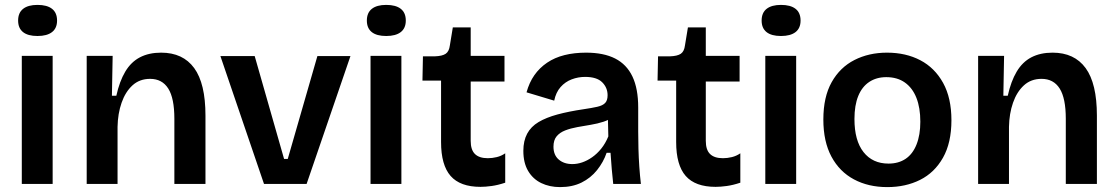

<svg xmlns="http://www.w3.org/2000/svg" viewBox="-20 -751 4561 784"><path d="M69 0V-523H195V0ZM133 -604Q94 -604 74 -620Q54 -636 54 -667Q54 -699 74.5 -715Q95 -731 133 -731Q172 -731 192.5 -715Q213 -699 213 -667Q213 -636 192.5 -620Q172 -604 133 -604Z M334 0V-317V-523H440L437 -360H455Q468 -419 491.5 -458.5Q515 -498 551.5 -517Q588 -536 638 -536Q727 -536 773 -473Q819 -410 819 -279V0H692V-266Q692 -350 667 -389.5Q642 -429 593 -429Q550 -429 521 -402.5Q492 -376 476.5 -331.5Q461 -287 460 -233V0Z M1058 0 880 -522H1020L1140 -102H1155L1276 -522H1411L1232 0Z M1493 0V-523H1619V0ZM1557 -604Q1518 -604 1498 -620Q1478 -636 1478 -667Q1478 -699 1498.5 -715Q1519 -731 1557 -731Q1596 -731 1616.5 -715Q1637 -699 1637 -667Q1637 -636 1616.5 -620Q1596 -604 1557 -604Z M1942 12Q1859 12 1820 -32.5Q1781 -77 1781 -171V-422H1705L1707 -521H1756Q1786 -522 1800 -531.5Q1814 -541 1817 -566L1829 -639H1902V-523H2040V-418H1902V-176Q1902 -139 1919.5 -122Q1937 -105 1972 -105Q1990 -105 2008.5 -109.5Q2027 -114 2043 -125V-5Q2013 5 1987.5 8.5Q1962 12 1942 12Z M2267 13Q2224 13 2190 -3.5Q2156 -20 2136.5 -53Q2117 -86 2117 -135Q2117 -176 2132.5 -205Q2148 -234 2179 -252.5Q2210 -271 2256 -283.5Q2302 -296 2363 -305Q2397 -310 2419 -315Q2441 -320 2451 -330.5Q2461 -341 2461 -362Q2461 -393 2439 -415Q2417 -437 2369 -437Q2341 -437 2314.5 -427Q2288 -417 2269 -395.5Q2250 -374 2243 -340L2130 -374Q2141 -414 2162 -444Q2183 -474 2214 -495Q2245 -516 2285 -526Q2325 -536 2373 -536Q2445 -536 2492 -512Q2539 -488 2562.5 -438.5Q2586 -389 2586 -312V-214Q2586 -180 2587 -143.5Q2588 -107 2590.5 -70.5Q2593 -34 2597 0H2484Q2481 -28 2478 -60.5Q2475 -93 2473 -127H2457Q2444 -89 2418 -56.5Q2392 -24 2354.5 -5.5Q2317 13 2267 13ZM2317 -81Q2337 -81 2357.5 -88Q2378 -95 2398 -109Q2418 -123 2435 -144Q2452 -165 2464 -194L2462 -280L2486 -276Q2469 -262 2444.5 -254Q2420 -246 2392.5 -241.5Q2365 -237 2337.5 -232Q2310 -227 2288 -218.5Q2266 -210 2253 -194.5Q2240 -179 2240 -152Q2240 -118 2261.5 -99.5Q2283 -81 2317 -81Z M2902 12Q2819 12 2780 -32.5Q2741 -77 2741 -171V-422H2665L2667 -521H2716Q2746 -522 2760 -531.5Q2774 -541 2777 -566L2789 -639H2862V-523H3000V-418H2862V-176Q2862 -139 2879.5 -122Q2897 -105 2932 -105Q2950 -105 2968.5 -109.5Q2987 -114 3003 -125V-5Q2973 5 2947.5 8.5Q2922 12 2902 12Z M3105 0V-523H3231V0ZM3169 -604Q3130 -604 3110 -620Q3090 -636 3090 -667Q3090 -699 3110.5 -715Q3131 -731 3169 -731Q3208 -731 3228.5 -715Q3249 -699 3249 -667Q3249 -636 3228.5 -620Q3208 -604 3169 -604Z M3603 13Q3526 13 3467 -18.5Q3408 -50 3375 -111.5Q3342 -173 3342 -263Q3342 -355 3376 -415.5Q3410 -476 3469 -506Q3528 -536 3602 -536Q3679 -536 3738 -505Q3797 -474 3831 -412.5Q3865 -351 3865 -260Q3865 -168 3830.5 -107Q3796 -46 3737 -16.5Q3678 13 3603 13ZM3608 -83Q3649 -83 3678 -102.5Q3707 -122 3722.5 -161Q3738 -200 3738 -254Q3738 -311 3722 -351.5Q3706 -392 3675 -414Q3644 -436 3599 -436Q3559 -436 3529.5 -416.5Q3500 -397 3484.5 -359Q3469 -321 3469 -265Q3469 -177 3506 -130Q3543 -83 3608 -83Z M3974 0V-317V-523H4080L4077 -360H4095Q4108 -419 4131.5 -458.5Q4155 -498 4191.5 -517Q4228 -536 4278 -536Q4367 -536 4413 -473Q4459 -410 4459 -279V0H4332V-266Q4332 -350 4307 -389.5Q4282 -429 4233 -429Q4190 -429 4161 -402.5Q4132 -376 4116.5 -331.5Q4101 -287 4100 -233V0Z"/></svg>

Font: Bricolage Grotesque 18pt SemiBold
Style: Regular
Weight: 600
Version: Version 1.001;gftools[0.9.33.dev8+g029e19f]